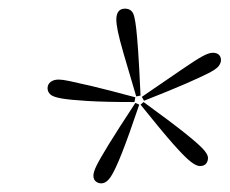

<svg xmlns="http://www.w3.org/2000/svg" viewBox="-20 -778 531 444"><path d="M249 -733Q249 -745 254 -751.5Q259 -758 269 -758Q278 -758 283.5 -753Q289 -748 291 -737Q293 -729 295 -712Q297 -695 299.5 -659.5Q302 -624 305 -557L295 -555Q276 -619 266 -653.5Q256 -688 252.5 -705.5Q249 -723 249 -733ZM90 -574Q90 -583 97 -588.5Q104 -594 116 -594Q124 -594 141 -590.5Q158 -587 194 -578.5Q230 -570 293 -553L291 -542Q223 -542 182 -544.5Q141 -547 121.5 -550.5Q102 -554 96 -560Q90 -566 90 -574ZM196 -372Q196 -380 203 -394.5Q210 -409 230.5 -442.5Q251 -476 293 -540L302 -536Q277 -462 261.5 -423Q246 -384 236 -369Q226 -354 214 -354Q207 -354 201.5 -358.5Q196 -363 196 -372ZM305 -536 312 -542Q374 -497 406 -471.5Q438 -446 449.5 -433.5Q461 -421 461 -413Q461 -405 456.5 -399.5Q452 -394 442 -394Q434 -394 420.5 -404.5Q407 -415 380.5 -445Q354 -475 305 -536ZM472 -656Q481 -656 486 -651.5Q491 -647 491 -639Q491 -632 485.5 -625Q480 -618 462.5 -609Q445 -600 409.5 -584.5Q374 -569 313 -545L308 -554Q368 -595 400 -617Q432 -639 447.5 -647.5Q463 -656 472 -656Z"/></svg>

Font: Source Serif 4 ExtraLight
Style: Italic
Weight: 250
Italic angle: -12°
Designer: Frank Grießhammer
Foundry: Adobe Systems Incorporated
Version: Version 4.004;hotconv 1.0.116;makeotfexe 2.5.65601